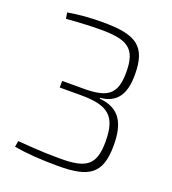

<svg xmlns="http://www.w3.org/2000/svg" viewBox="-130 -796 806 901"><g transform="rotate(20 273.0 -345.0)"><path d="M232 -698C167 -698 115 -694 56 -684L61 -654C89 -655 149 -662 231 -662C365 -662 413 -635 413 -515C413 -403 370 -374 249 -374H144V-341H249C384 -341 433 -305 433 -176C433 -55 387 -28 258 -28C160 -28 81 -36 47 -38L42 -8C106 3 179 8 262 8C418 8 475 -30 475 -172C475 -282 441 -347 338 -356V-360C420 -368 455 -419 455 -518C455 -660 396 -698 232 -698Z"/></g></svg>

Font: Exo 2 Extra Light
Style: Regular
Weight: 250
Designer: Natanael Gama
Version: Version 1.001;PS 001.001;hotconv 1.0.88;makeotf.lib2.5.64775